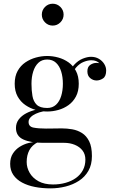

<svg xmlns="http://www.w3.org/2000/svg" viewBox="-20 -778 636 1058"><path d="M258 260Q212.5 260 172.5 252.2Q132.5 244.5 101.8 228Q71 211.5 53.5 186Q36 160.5 36 125Q36 91 51.2 67.8Q66.5 44.5 89.2 30.5Q112 16.5 135.5 10.5Q159 4.5 176 4.5H190.5Q156.5 21.5 141.8 49.5Q127 77.5 127 114.5Q127 146 143.5 174.5Q160 203 192.2 220.8Q224.5 238.5 272 238.5Q309.5 238.5 342 229.2Q374.5 220 398.8 202.5Q423 185 436.8 159.5Q450.5 134 450.5 101.5Q450.5 72 434.8 51.5Q419 31 392.2 20Q365.5 9 333 9Q322.5 9 298.8 9Q275 9 251.2 9Q227.5 9 216.5 9Q149 9 108.5 -9.5Q68 -28 68 -73Q68 -99.5 83.2 -119.8Q98.5 -140 124.5 -153.8Q150.5 -167.5 183.2 -174.5Q216 -181.5 251.5 -181.5L250.5 -167.5Q234.5 -167.5 215 -163.5Q195.5 -159.5 177.8 -151.5Q160 -143.5 148.8 -132Q137.5 -120.5 137.5 -106Q137.5 -80 164.8 -74.8Q192 -69.5 233 -69.5Q250.5 -69.5 265 -69.8Q279.5 -70 293 -70.2Q306.5 -70.5 321 -70.5Q349 -70.5 378 -65.5Q407 -60.5 431.8 -45Q456.5 -29.5 471.5 0.8Q486.5 31 486.5 82Q486.5 129.5 467.2 163.2Q448 197 415.2 218.2Q382.5 239.5 341.5 249.8Q300.5 260 258 260ZM240 -163.5Q209.5 -163.5 178.2 -172Q147 -180.5 120.2 -198.8Q93.5 -217 77.2 -246.2Q61 -275.5 61 -316.5Q61 -358 77.2 -387.2Q93.5 -416.5 120.2 -434.5Q147 -452.5 178.2 -461Q209.5 -469.5 240 -469.5Q270.5 -469.5 301.2 -461Q332 -452.5 357.5 -434.5Q383 -416.5 398.5 -387.2Q414 -358 414 -316.5Q414 -275.5 398.5 -246.2Q383 -217 357.5 -198.8Q332 -180.5 301.2 -172Q270.5 -163.5 240 -163.5ZM240 -183Q269.5 -183 288.8 -201Q308 -219 317.2 -249.2Q326.5 -279.5 326.5 -316.5Q326.5 -353.5 317.2 -383.8Q308 -414 288.8 -432Q269.5 -450 240 -450Q210.5 -450 191.5 -432Q172.5 -414 163 -383.8Q153.5 -353.5 153.5 -316.5Q153.5 -279.5 158.8 -249.2Q164 -219 182.2 -201Q200.5 -183 240 -183ZM512 -334.5Q493 -334.5 477.2 -347.5Q461.5 -360.5 461.5 -385Q461.5 -410 477.8 -420.8Q494 -431.5 512 -431.5Q530.5 -431.5 547.2 -420.8Q564 -410 564 -389.5H545Q545 -410 529 -428Q513 -446 483 -446Q464.5 -446 441.8 -437.2Q419 -428.5 399 -405.8Q379 -383 369 -341L355 -351Q365 -395 387.5 -419.8Q410 -444.5 435.8 -454.8Q461.5 -465 481.5 -465Q506 -465 524.8 -454Q543.5 -443 554.2 -425.8Q565 -408.5 565 -389.5Q565 -357.5 547.8 -346Q530.5 -334.5 512 -334.5ZM270.5 -637Q245.5 -637 228 -654.8Q210.5 -672.5 210.5 -697.5Q210.5 -722 228 -739.8Q245.5 -757.5 270.5 -757.5Q295 -757.5 312.8 -739.8Q330.5 -722 330.5 -697.5Q330.5 -672.5 312.8 -654.8Q295 -637 270.5 -637Z"/></svg>

Font: Bodoni Moda 11pt
Style: Regular
Weight: 400
Version: Version 2.004